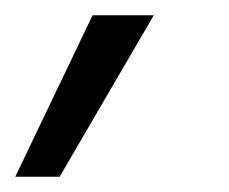

<svg xmlns="http://www.w3.org/2000/svg" viewBox="-86 -94 300 251"><path d="M35 -74H115L-8 137H-66Z"/></svg>

Font: Red Hat Display
Style: Italic
Weight: 400
Italic angle: -12°
Designer: Pentagram / MCKL
Foundry: Pentagram / MCKL
Version: Version 1.003; Red Hat Display Italic